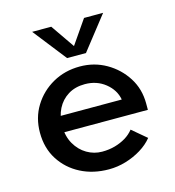

<svg xmlns="http://www.w3.org/2000/svg" viewBox="-100 -734 751 826"><g transform="rotate(-15 275.5 -320.5)"><path d="M285 8Q215 8 159.5 -20.5Q104 -49 71 -100.5Q38 -152 38 -221Q38 -287 70 -339Q102 -391 156 -421.5Q210 -452 277 -452Q341 -452 394 -421.5Q447 -391 479.5 -340Q512 -289 512 -224V-196H111V-268H415Q407 -312 369 -342.5Q331 -373 278 -373Q235 -373 203.5 -353.5Q172 -334 155 -300.5Q138 -267 138 -224Q138 -178 157.5 -144Q177 -110 208.5 -91.5Q240 -73 276 -73Q307 -73 333.5 -80.5Q360 -88 381.5 -101Q403 -114 418 -133L482 -79Q461 -53 429 -33.5Q397 -14 360 -3Q323 8 285 8ZM234 -501 118 -649H203L290 -523H262L349 -649H434L318 -501Z"/></g></svg>

Font: Teachers Medium
Style: Regular
Weight: 500
Designer: Alfredo Marco Pradil, Chank Diesel
Version: Version 1.001